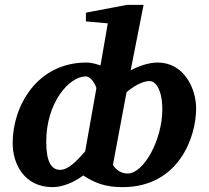

<svg xmlns="http://www.w3.org/2000/svg" viewBox="-20 -757 857 789"><path d="M570 -737H502L333 -705V-669L423 -661L393 -488C380 -492 360 -500 335 -500C133 -500 32 -322 32 -169C32 -83 80 12 196 12C239 12 286 -9 322 -36C370 -5 412 12 484 12C713 12 786 -192 786 -311C786 -395 735 -500 628 -500C593 -500 553 -487 517 -468ZM376 -394 330 -135C296 -96 261 -59 227 -59C190 -59 170 -94 170 -175C170 -334 263 -443 333 -443C357 -443 377 -399 376 -394ZM647 -307C647 -183 571 -44 505 -44C474 -44 455 -62 444 -79L500 -378C530 -404 567 -424 595 -424C618 -424 647 -391 647 -307Z"/></svg>

Font: Veleka
Style: Bold Italic
Weight: 700
Italic angle: -12°
Designer: Stefan Peev, Context Ltd, 2016; SIL International, 1997-2014.
Foundry: Stefan Peev, Context Ltd, 2016
Version: Version 5.000